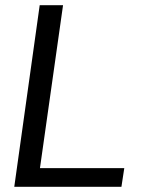

<svg xmlns="http://www.w3.org/2000/svg" viewBox="-20 -720 561 740"><path d="M35 0 133 -700H223L134 -72H459L448 0Z"/></svg>

Font: Host Grotesk
Style: Italic
Weight: 400
Italic angle: -8°
Designer: Doğukan Karapınar based on Poppins by Indian Type Foundry, Jonny Pinhorn
Foundry: Element Type
Version: Version 1.001; ttfautohint (v1.8.4.7-5d5b)